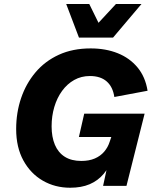

<svg xmlns="http://www.w3.org/2000/svg" viewBox="-20 -906 755 936"><path d="M322 9.2Q248.4 9.2 188.8 -25.2Q129.2 -59.6 94 -123.7Q58.8 -187.8 58.8 -276.8Q58.8 -356.8 82.8 -427.6Q106.8 -498.4 153 -553.2Q199.2 -608 266.8 -639Q334.4 -670 422 -670Q495.2 -670 553.6 -646.7Q612 -623.4 650.3 -577.4Q688.6 -531.4 699.4 -463.6L537.4 -433.2Q530.2 -482.6 500.1 -509Q470 -535.4 418.2 -535.4Q376 -535.4 341.7 -516.1Q307.4 -496.8 282.7 -462.9Q258 -429 244.8 -384.6Q231.6 -340.2 231.6 -290Q231.6 -238.2 247.6 -200.2Q263.6 -162.2 295.8 -141.8Q328 -121.4 376.4 -121.4Q414.4 -121.4 442.2 -133.4Q470 -145.4 488.2 -166.9Q506.4 -188.4 515 -215.8L522.6 -238H364.6L390.6 -352H685L596.6 0H482.6L516.2 -155.4L531.2 -139Q513.4 -91.4 485.3 -58.2Q457.2 -25 417 -7.9Q376.8 9.2 322 9.2ZM365 -722.6 302.8 -886.4H415.2L460.2 -794.8L545.2 -886.4H669.6L531 -722.6Z"/></svg>

Font: Work Sans
Style: Italic
Weight: 400
Italic angle: -13°
Designer: Wei Huang
Foundry: Wei Huang
Version: Version 2.012